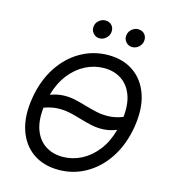

<svg xmlns="http://www.w3.org/2000/svg" viewBox="-134 -1042 1029 1159"><g transform="rotate(15 380.5 -462.5)"><path d="M715.9 -358Q696.7 -244.3 642.4 -161.8Q588.1 -79.2 509.6 -34.6Q431.1 9.9 339.5 9.9Q245 9.9 178.8 -36.4Q112.6 -82.7 84.3 -167.8Q56.1 -252.8 75.3 -369.3Q94.5 -483 148.8 -565.5Q203.1 -648.1 282 -692.6Q360.8 -737.2 453.1 -737.2Q546.9 -737.2 612.7 -690.9Q678.6 -644.5 706.9 -559.5Q735.1 -474.4 715.9 -358ZM620 -315Q574.2 -297.6 534.8 -296.3Q495.4 -295.1 459.9 -303.1Q424.4 -311.1 389.6 -321.4Q354.8 -332 318.7 -340.2Q282.7 -348.4 242.5 -347.3Q202.4 -346.2 155.2 -329.2Q146 -245.4 168 -188.2Q190 -131 235.6 -101.7Q281.2 -72.4 342.3 -72.4Q403.1 -72.4 458.3 -100.3Q513.5 -128.2 555.9 -182.2Q598.4 -236.2 620 -315ZM636.4 -400.2Q644.9 -483.3 622.7 -540Q600.5 -596.6 555.2 -625.7Q509.9 -654.8 448.9 -654.8Q388.5 -654.8 333.5 -627.1Q278.4 -599.4 236.2 -545.8Q193.9 -492.2 171.5 -414.4Q217 -430.8 255.7 -431.6Q294.4 -432.5 329.5 -424.5Q364.7 -416.5 399.1 -406.2Q434.3 -396 470.7 -387.8Q507.1 -379.6 547.8 -380.9Q588.4 -382.1 636.4 -400.2ZM576.7 -821Q553.3 -821 537.3 -839.5Q521.3 -858 525.6 -883.5Q529.5 -905.9 547.2 -920.3Q565 -934.7 585.2 -934.7Q611.9 -934.7 627 -916.7Q642 -898.8 637.8 -872.2Q634.6 -851.9 617.4 -836.5Q600.1 -821 576.7 -821ZM372.2 -821Q348.7 -821 332.7 -840Q316.8 -859 321 -883.5Q324.2 -905.9 342.3 -920.3Q360.4 -934.7 380.7 -934.7Q407.3 -934.7 422.4 -916.7Q437.5 -898.8 433.2 -872.2Q430 -851.9 412.8 -836.5Q395.6 -821 372.2 -821Z"/></g></svg>

Font: Inter UI
Style: Italic
Weight: 400
Italic angle: -9.39999°
Designer: Rasmus Andersson
Foundry: rsms
Version: 3.2;8d6f07862